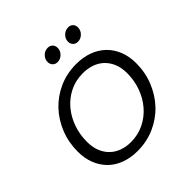

<svg xmlns="http://www.w3.org/2000/svg" viewBox="-193 -871 1027 1027"><g transform="rotate(-45 321.0 -357.5)"><path d="M597 -330Q597 -260 572 -198.5Q547 -137 503.5 -91Q460 -45 400 -18.5Q340 8 270 8Q219 8 176.5 -7.5Q134 -23 104 -52.5Q74 -82 57.5 -123.5Q41 -165 41 -216Q41 -286 65.5 -347.5Q90 -409 133.5 -455Q177 -501 236.5 -527.5Q296 -554 367 -554Q418 -554 460.5 -538.5Q503 -523 533.5 -493.5Q564 -464 580.5 -422.5Q597 -381 597 -330ZM113 -219Q113 -177 126 -145.5Q139 -114 161.5 -93Q184 -72 214 -61.5Q244 -51 278 -51Q333 -51 378.5 -73.5Q424 -96 456.5 -134Q489 -172 507 -221.5Q525 -271 525 -326Q525 -369 511.5 -400.5Q498 -432 475 -453Q452 -474 421.5 -484Q391 -494 357 -494Q302 -494 257 -471.5Q212 -449 180 -411Q148 -373 130.5 -323.5Q113 -274 113 -219ZM304 -631Q287 -631 276.5 -642Q266 -653 266 -669Q266 -691 282 -707Q298 -723 320 -723Q337 -723 347.5 -712.5Q358 -702 358 -685Q358 -663 341.5 -647Q325 -631 304 -631ZM458 -631Q441 -631 430.5 -642Q420 -653 420 -669Q420 -691 436.5 -707Q453 -723 475 -723Q492 -723 502 -712.5Q512 -702 512 -686Q512 -663 495.5 -647Q479 -631 458 -631Z"/></g></svg>

Font: SVN-Poppins Light
Style: Italic
Weight: 300
Italic angle: -10°
Designer: Ninad Kale (Devanagari), Jonny Pinhorn (Latin)
Foundry: Indian Type Foundry
Version: Version 3.002 2017; ttfautohint (v1.8.3)